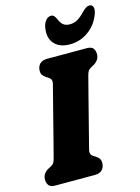

<svg xmlns="http://www.w3.org/2000/svg" viewBox="-136 -1004 789 1079"><g transform="rotate(-15 258.5 -464.0)"><path d="M282.5 -143.5Q276.5 -118.5 295.5 -106.5L309 -98Q322 -90 328.8 -80.2Q335.5 -70.5 335.5 -55.5Q335.5 -31 321 -15.5Q306.5 0 278.5 0H49Q20 0 10 -13.5Q0 -27 0 -47Q0 -67.5 10.8 -81.2Q21.5 -95 34.5 -101.5L49.5 -109.5Q61 -115.5 67 -123Q73 -130.5 78 -149.5Q88 -187.5 101.8 -241.2Q115.5 -295 130.5 -353.5Q145.5 -412 159.2 -465.5Q173 -519 182.5 -556.5Q188.5 -581.5 169.5 -593.5L156 -602Q143 -610.5 136.2 -620Q129.5 -629.5 129.5 -644.5Q129.5 -669.5 144.2 -684.8Q159 -700 186.5 -700H416Q445.5 -700 455.2 -686.8Q465 -673.5 465 -653Q465 -633 454.2 -619.2Q443.5 -605.5 430.5 -598.5L415.5 -590.5Q404.5 -584.5 398.2 -577Q392 -569.5 387 -550.5Q377 -512.5 363.2 -458.8Q349.5 -405 334.5 -346.5Q319.5 -288 305.8 -234.5Q292 -181 282.5 -143.5ZM362 -854Q386.5 -854 406.8 -865.8Q427 -877.5 448.5 -900.5Q461.5 -913.5 472 -920.8Q482.5 -928 493 -928Q510.5 -928 515.2 -913Q520 -898 511.5 -874.5Q490 -815 441.5 -780Q393 -745 333 -745Q273 -745 242.5 -780Q212 -815 223 -874.5Q227.5 -898 240.5 -913Q253.5 -928 270.5 -928Q281.5 -928 288 -920.8Q294.5 -913.5 300.5 -900.5Q309.5 -877.5 323.5 -865.8Q337.5 -854 362 -854Z"/></g></svg>

Font: Fraunces 144pt S100 Black
Style: Italic
Weight: 900
Italic angle: -16°
Version: Version 1.000; ttfautohint (v1.8.3)